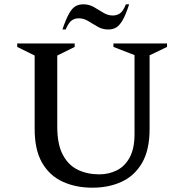

<svg xmlns="http://www.w3.org/2000/svg" viewBox="-20 -862 856 892"><path d="M409 10Q332 10 271 -18Q210 -46 175.5 -106Q141 -166 141 -263V-604L60 -644V-660H327V-644L246 -604V-274Q246 -191 272 -142.5Q298 -94 342 -73Q386 -52 441 -52Q485 -52 522.5 -70.5Q560 -89 582.5 -130.5Q605 -172 605 -239V-606L507 -644V-660H756V-644L675 -605V-263Q675 -166 640.5 -106Q606 -46 546 -18Q486 10 409 10ZM270 -725Q287 -775 301.5 -800Q316 -825 331.5 -833.5Q347 -842 367 -842Q394 -842 416.5 -829Q439 -816 460 -803Q481 -790 504 -790Q523 -790 537.5 -800Q552 -810 565 -842H580Q564 -792 549 -767Q534 -742 518.5 -733.5Q503 -725 483 -725Q456 -725 433.5 -738Q411 -751 390 -764Q369 -777 346 -777Q327 -777 313 -767Q299 -757 285 -725Z"/></svg>

Font: Spectral SC Medium
Style: Regular
Weight: 500
Designer: Jean-Baptiste Levee
Foundry: Production Type
Version: Version 2.001